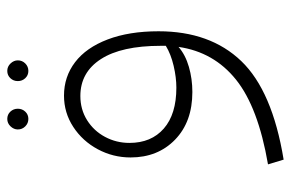

<svg xmlns="http://www.w3.org/2000/svg" viewBox="-156 -393 800 528"><g transform="rotate(-90 244.0 -129.0)"><path d="M422 -93Q422 49 340 134.5Q258 220 69 251L56 208Q213 181 289 120Q365 59 379 -38Q357 -19 324 -9.5Q291 0 255 0Q173 0 124 -47.5Q75 -95 75 -170Q75 -218 97.5 -260Q120 -302 159 -327.5Q198 -353 245 -353Q297 -353 337 -322.5Q377 -292 399.5 -233Q422 -174 422 -93ZM382 -73V-87Q382 -195 345.5 -251.5Q309 -308 244 -308Q207 -308 177.5 -289.5Q148 -271 131.5 -240Q115 -209 115 -173Q115 -113 154.5 -78.5Q194 -44 267 -44Q295 -44 327 -51.5Q359 -59 382 -73ZM152 -480Q152 -491 160.5 -500Q169 -509 181 -509Q193 -509 201 -500.5Q209 -492 209 -480Q209 -468 201 -459.5Q193 -451 181 -451Q169 -451 160.5 -459.5Q152 -468 152 -480ZM285 -480Q285 -492 293 -500.5Q301 -509 313 -509Q325 -509 333.5 -500Q342 -491 342 -480Q342 -468 333.5 -459.5Q325 -451 313 -451Q301 -451 293 -459.5Q285 -468 285 -480Z"/></g></svg>

Font: FiraGO ExtraLight
Style: Regular
Weight: 200
Designer: bBox Type
Foundry: bBox Type GmbH
Version: Version 1.001